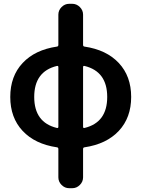

<svg xmlns="http://www.w3.org/2000/svg" viewBox="-20 -770 744 1010"><path d="M279 -423Q160 -394 160 -260Q160 -126 279 -97Q287 -95 287 -103V-417Q287 -425 279 -423ZM417 -417V-103Q417 -95 425 -97Q544 -126 544 -260Q544 -394 425 -423Q417 -425 417 -417ZM280 5Q164 -12 99 -81.5Q34 -151 34 -260Q34 -369 99 -438.5Q164 -508 280 -525Q287 -526 287 -534V-693Q287 -716 304 -733Q321 -750 344 -750H360Q383 -750 400 -733Q417 -716 417 -693V-534Q417 -526 424 -525Q540 -508 605 -438.5Q670 -369 670 -260Q670 -151 605 -81.5Q540 -12 424 5Q417 6 417 14V163Q417 186 400 203Q383 220 360 220H344Q321 220 304 203Q287 186 287 163V14Q287 6 280 5Z"/></svg>

Font: Rounded Mplus 1c Bold
Style: Bold
Weight: 700
Version: Version 1.059.20150529